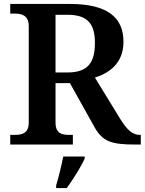

<svg xmlns="http://www.w3.org/2000/svg" viewBox="-20 -734 735 975"><path d="M32 0H350V-49H333C294 -49 262 -56 262 -112V-312H335L459 -90C501 -14 547 0 669 0H695V-49H690C652 -49 625 -75 590 -131L462 -340C535 -363 607 -413 607 -522C607 -646 525 -714 334 -714H32V-665H54C89 -665 126 -657 126 -601V-112C126 -56 91 -49 54 -49H32ZM323 -366H262V-659H321C420 -659 462 -619 462 -516C462 -416 426 -366 323 -366ZM265 208V221H319C350 178 392 113 410 71V61H301C293 106 277 167 265 208Z"/></svg>

Font: Noto Serif Georgian SemiBold
Style: Regular
Weight: 600
Designer: Monotype Design Team, Akaki Razmadze
Foundry: Google LLC
Version: Version 2.003